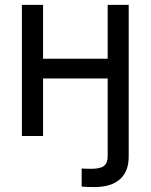

<svg xmlns="http://www.w3.org/2000/svg" viewBox="-20 -549 608 775"><path d="M360.4 206.1Q343.8 206.1 331.3 205.6Q318.8 205.1 309.6 204.1V131.3Q317.4 131.8 330.1 132.1Q342.8 132.3 349.6 132.3Q384.8 132.3 399.7 120.6Q414.6 108.9 414.6 83V0H499.5V83Q499.5 143.1 464.1 174.6Q428.7 206.1 360.4 206.1ZM433.6 -312V-232.4H133.3V-312ZM153.8 -529.3V0H68.4V-529.3ZM499.5 -529.3V0H414.6V-529.3Z"/></svg>

Font: Inter 24pt
Style: Regular
Weight: 400
Designer: Rasmus Andersson
Foundry: rsms
Version: Version 4.001;git-66647c0bb